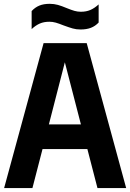

<svg xmlns="http://www.w3.org/2000/svg" viewBox="-20 -960 665 980"><path d="M477.5 0 426 -199H197L145.5 0H1L202.5 -740H422.5L624 0ZM229.5 -325H393L311 -642ZM304 -830.5Q280.5 -840 264.5 -844.5Q248.5 -849 232 -849Q204.5 -849 183.5 -840Q162.5 -831 141.5 -811.5V-903.5Q159 -922.5 181 -931.5Q203 -940.5 233.5 -940.5Q256 -940.5 275.5 -935Q295 -929.5 321 -918.5Q344.5 -909 360.2 -904.5Q376 -900 392.5 -900Q420 -900 441 -909Q462 -918 483.5 -937.5V-845Q466 -826.5 443.8 -818Q421.5 -809.5 391 -809.5Q369 -809.5 350.8 -814.8Q332.5 -820 304 -830.5Z"/></svg>

Font: Encode Sans Condensed
Style: Bold
Weight: 700
Width: 3
Designer: Multiple Designers
Foundry: Impallari Type
Version: Version 2.000